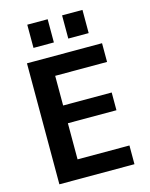

<svg xmlns="http://www.w3.org/2000/svg" viewBox="-137 -1033 875 1119"><g transform="rotate(-15 300.5 -473.5)"><path d="M349 -807V-947H472V-807ZM139 -807V-947H262V-807ZM219 -617V-438H512V-331H219V-113H532V0H79V-730H532V-617Z"/></g></svg>

Font: M PLUS 1p
Style: Bold
Weight: 700
Version: Version 1.062